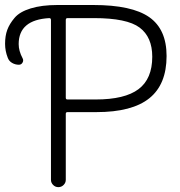

<svg xmlns="http://www.w3.org/2000/svg" viewBox="-119 -774 724 772"><path d="M152.3 -701.2Q145.5 -701.2 145.5 -693.4V-380.9Q145.5 -374 152.3 -374H265.6Q382.8 -374 438 -415.5Q493.2 -457 493.2 -545.9Q493.2 -625 442.4 -663.1Q391.6 -701.2 258.8 -701.2ZM85.9 -693.4Q85.9 -701.2 79.1 -701.2Q-43.9 -694.3 -43.9 -596.7Q-43.9 -569.3 -28.3 -540Q-23.4 -531.2 -28.3 -522.5Q-33.2 -513.7 -43 -513.7Q-57.6 -513.7 -70.3 -521Q-83 -528.3 -87.9 -542Q-98.6 -569.3 -98.6 -597.7Q-98.6 -629.9 -89.8 -653.8Q-81.1 -677.7 -60.5 -702.1Q-40 -726.6 4.4 -740.2Q48.8 -753.9 112.3 -753.9H255.9Q411.1 -753.9 481 -705.1Q550.8 -656.2 550.8 -548.8Q550.8 -434.6 481.4 -378.9Q412.1 -323.2 268.6 -323.2H152.3Q145.5 -323.2 145.5 -316.4V-50.8Q145.5 -39.1 136.7 -30.3Q127.9 -21.5 115.7 -21.5Q103.5 -21.5 94.7 -30.3Q85.9 -39.1 85.9 -50.8Z"/></svg>

Font: Gen Jyuu Gothic Light
Style: Regular
Weight: 200
Designer: [Source Han Sans]
Ryoko NISHIZUKA  (kana & ideographs); Paul D. Hunt (Latin, Greek & Cyrillic); Wenlong ZHANG  (bopomofo
Version: Version 1.002.20150607